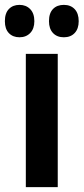

<svg xmlns="http://www.w3.org/2000/svg" viewBox="-50 -768 343 788"><path d="M187 0H56V-547H187ZM-30 -681Q-30 -714 -13.5 -731Q3 -748 30 -748Q57 -748 74 -730.5Q91 -713 91 -681Q91 -650 74 -632.5Q57 -615 30 -615Q3 -615 -13.5 -632Q-30 -649 -30 -681ZM151 -681Q151 -714 167.5 -731Q184 -748 212 -748Q240 -748 256.5 -730.5Q273 -713 273 -681Q273 -650 256.5 -632.5Q240 -615 212 -615Q184 -615 167.5 -632.5Q151 -650 151 -681Z"/></svg>

Font: Noto Sans Khmer UI ExtraCondensed
Style: Bold
Weight: 700
Width: 2
Designer: Danh Hong and the Monotype Design Team
Foundry: Monotype Imaging Inc.
Version: Version 2.002; ttfautohint (v1.8.4.7-5d5b)